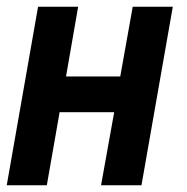

<svg xmlns="http://www.w3.org/2000/svg" viewBox="-34 -550 554 570"><path d="M-14 0 79 -530H198L162 -323H323L360 -530H479L386 0H266L305 -217H143L105 0Z"/></svg>

Font: Iosevka SS08
Style: Bold Italic
Weight: 700
Italic angle: -10°
Monospace: yes
Designer: Belleve Invis
Foundry: Belleve Invis
Version: 2.1.0; ttfautohint (v1.8.2)